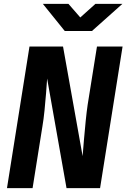

<svg xmlns="http://www.w3.org/2000/svg" viewBox="-20 -970 652 990"><path d="M16 0 132 -730H305L406 -165Q409 -202 413 -250.5Q417 -299 422 -347.5Q427 -396 432 -430L480 -730H612L496 0H323L223 -565Q221 -533 217.5 -489Q214 -445 209.5 -400Q205 -355 199 -320L148 0ZM314 -810 201 -950H333L394 -880L472 -950H611L454 -810Z"/></svg>

Font: JetBrains Mono ExtraBold
Style: Italic
Weight: 800
Italic angle: -9°
Monospace: yes
Designer: Philipp Nurullin, Konstantin Bulenkov
Foundry: JetBrains
Version: Version 2.305; ttfautohint (v1.8.4.7-5d5b)